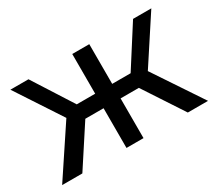

<svg xmlns="http://www.w3.org/2000/svg" viewBox="-103 -734 1055 938"><g transform="rotate(-30 424.5 -265.0)"><path d="M575 -224H472V0H376V-224H273L127 0H13L195 -274L27 -530H129L272 -306H376V-530H472V-306H576L719 -530H822L654 -273L836 0H722Z"/></g></svg>

Font: CMG Sans Medium
Style: Regular
Weight: 500
Designer: Julieta Ulanovsky
Foundry: Julieta Ulanovsky
Version: Version 7.200